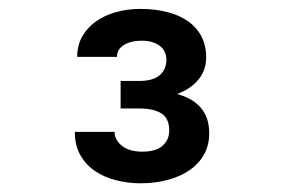

<svg xmlns="http://www.w3.org/2000/svg" viewBox="-20 -736 640 436"><path d="M253.9 -552.2H296.4Q327.6 -552.2 342.8 -565.4Q357.9 -578.6 357.9 -600.1Q357.9 -608.9 354.7 -616.7Q351.6 -624.5 344.7 -630.4Q337.9 -636.2 327.1 -639.9Q316.4 -643.6 301.3 -643.6Q277.3 -643.6 261.5 -633.8Q245.6 -624 245.6 -606.9H155.3Q155.3 -632.8 166.7 -653.1Q178.2 -673.3 197.8 -687.3Q217.3 -701.2 243.4 -708.5Q269.5 -715.8 298.8 -715.8Q332 -715.8 359.6 -708.7Q387.2 -701.7 407 -687.7Q426.8 -673.8 437.5 -653.1Q448.2 -632.3 448.2 -605.5Q448.2 -577.1 430.9 -555.7Q413.6 -534.2 382.3 -522.5Q418 -512.7 436.5 -490.7Q455.1 -468.8 455.1 -433.1Q455.1 -405.8 443.1 -384.8Q431.2 -363.8 410.2 -349.4Q389.2 -335 360.6 -327.4Q332 -319.8 298.8 -319.8Q271.5 -319.8 244.6 -326.4Q217.8 -333 196.8 -346.9Q175.8 -360.8 162.8 -383.1Q149.9 -405.3 149.9 -436.5H240.2Q240.2 -418 257.1 -404.8Q273.9 -391.6 303.2 -391.6Q334.5 -391.6 349.4 -405.3Q364.3 -418.9 364.3 -439.5Q364.3 -467.3 346.4 -478.5Q328.6 -489.7 296.4 -489.7H253.9Z"/></svg>

Font: TypoPRO Roboto Mono
Style: Regular
Weight: 500
Designer: Google
Version: Version 2.000986; 2015; ttfautohint (v1.3)